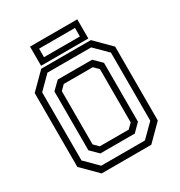

<svg xmlns="http://www.w3.org/2000/svg" viewBox="-195 -978 1042 1112"><g transform="rotate(-30 326.5 -422.0)"><path d="M160.5 0 57.5 -103V-597L160.5 -700H492.5L595.5 -597V-103L492.5 0ZM229.5 -141.5H423.5L454 -172V-528L423.5 -558.5H229.5L199 -528V-172ZM180.5 -40H473L557 -123.5V-579L473 -662.5H180.5L97 -579V-123.5ZM212 -104 161 -154.5V-548L212 -598H442L492.5 -548V-154.5L442 -104ZM168.5 -715.5V-843.5H484.5V-715.5ZM208 -750H448V-807H208Z"/></g></svg>

Font: Tourney
Style: Regular
Weight: 400
Designer: Tyler Finck
Foundry: Etcetera Type Co
Version: Version 1.015